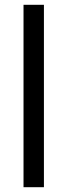

<svg xmlns="http://www.w3.org/2000/svg" viewBox="-20 -780 280 800"><path d="M163 0H78V-760H163Z"/></svg>

Font: Noto Sans Sinhala SemiCondensed
Style: Regular
Weight: 400
Width: 4
Designer: Jelle Bosma - Monotype Design Team
Foundry: Monotype Imaging Inc.
Version: Version 2.006; ttfautohint (v1.8.4.7-5d5b)